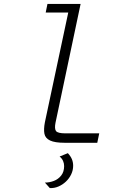

<svg xmlns="http://www.w3.org/2000/svg" viewBox="-20 -728 672 979"><path d="M309 0Q260 0 235.5 -11.5Q211 -23 206.5 -46Q202 -69 209 -105L328 -664H213L222 -708H391L263 -102Q257 -72 265.5 -60Q274 -48 314 -48H486L476 0ZM234 231 209 203Q232 203 254.5 194.5Q277 186 292 167Q307 148 307 119Q307 105 301.5 92.5Q296 80 284 70L326 53Q340 68 346.5 83.5Q353 99 353 117Q353 140 343 161Q333 182 316 198Q299 214 278 223Q257 232 234 231Z"/></svg>

Font: Atkinson Hyperlegible Mono ExtraLight
Style: Italic
Weight: 200
Italic angle: -12°
Monospace: yes
Designer: Elliott Scott, Megan Eiswerth, Linus Boman, Theodore Petrosky, Letters from Sweden
Foundry: Applied Design Works, Letters from Sweden
Version: Version 2.001